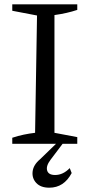

<svg xmlns="http://www.w3.org/2000/svg" viewBox="-20 -668 419 892"><path d="M37 0V-28Q64 -37 90.5 -42.5Q117 -48 143 -51L152 -596L37 -618V-648H339V-622Q315 -614 288.5 -608Q262 -602 233 -598V-51L339 -31V0ZM209 204Q169 204 148.5 182Q128 160 131.5 129Q135 98 166 72L261 -20H286L215 74Q193 103 199 124Q205 145 236 145Q273 145 304 113L313 136Q277 204 209 204Z"/></svg>

Font: Piazzolla SC
Style: Regular
Weight: 400
Designer: Juan Pablo del Peral
Foundry: Huerta Tipografica
Version: Version 1.330